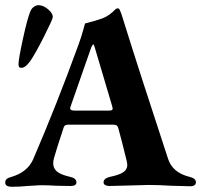

<svg xmlns="http://www.w3.org/2000/svg" viewBox="-24 -711 771 736"><path d="M0 0ZM-4 -11Q-4 -20 2 -25Q8 -30 20 -33Q81 -51 103 -100Q193 -309 277 -540Q289 -573 295 -596Q301 -619 302 -621Q339 -630 370 -641Q397 -652 419 -676Q424 -679 427 -679Q433 -679 435 -673Q442 -658 445 -646Q511 -434 620 -103Q637 -49 703 -33Q715 -30 721 -25Q727 -20 727 -12Q727 -5 721.5 -1Q716 3 707 3L631 1Q585 -2 545 -2Q526 -2 472 0Q416 2 395 2Q386 2 379.5 -1.5Q373 -5 373 -12Q373 -27 397 -33Q432 -40 448 -50.5Q464 -61 464 -79Q464 -83 462 -93L444 -165L430 -218Q428 -226 424 -229.5Q420 -233 412 -233H235Q228 -233 224 -229Q220 -225 218 -216Q191 -134 183 -105Q180 -95 180 -85Q180 -65 195 -53Q210 -41 245 -33Q269 -28 269 -12Q269 2 246 2L192 1Q158 -1 137 -1Q123 -1 105.5 0.5Q88 2 80 2Q52 5 22 5Q-4 5 -4 -11ZM393 -287Q408 -287 408 -294Q408 -296 406 -304L339 -530Q336 -541 333 -541Q332 -541 326 -530L247 -304Q245 -300 245 -296Q245 -287 263 -287ZM47 -466Q47 -484 64 -562.5Q81 -641 93 -669Q98 -680 107.5 -686Q117 -692 126 -691Q144 -690 162 -674Q180 -658 178 -644Q177 -635 144.5 -570.5Q112 -506 92 -477Q73 -451 59 -451Q51 -451 49 -454.5Q47 -458 47 -466Z"/></svg>

Font: EB Garamond
Style: Bold
Weight: 700
Designer: Georg Duffner and Octavio Pardo
Foundry: Georg Duffner
Version: Version 1.000; ttfautohint (v1.6)